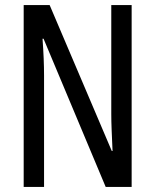

<svg xmlns="http://www.w3.org/2000/svg" viewBox="-20 -734 609 754"><path d="M497 0H395L151 -582H147Q153 -500 153 -438V0H73V-714H175L419 -141H422Q420 -185 418.5 -221.5Q417 -258 417 -286V-714H497Z"/></svg>

Font: Noto Sans ExtraCondensed
Style: Regular
Weight: 400
Width: 2
Designer: Monotype Design Team
Foundry: Monotype Imaging Inc.
Version: Version 2.013; ttfautohint (v1.8.4.7-5d5b)